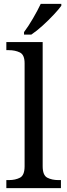

<svg xmlns="http://www.w3.org/2000/svg" viewBox="-20 -979 350 999"><path d="M13 0V-42H26Q60 -42 84 -54.5Q108 -67 108 -114V-650Q108 -694 83.5 -706Q59 -718 26 -718H13V-760H202V-114Q202 -67 226 -54.5Q250 -42 284 -42H297V0ZM105 -812Q127 -841 151.5 -883Q176 -925 192 -959H299V-949Q287 -932 260 -903Q233 -874 201.5 -845.5Q170 -817 143 -799H105Z"/></svg>

Font: Noto Serif Dives Akuru
Style: Regular
Weight: 400
Designer: Fernando Caro
Foundry: Fernando Caro
Version: Version 2.000; ttfautohint (v1.8.4.7-5d5b)